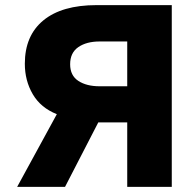

<svg xmlns="http://www.w3.org/2000/svg" viewBox="-20 -730 759 750"><path d="M651 0V-710H357Q222 -710 149.5 -650.5Q77 -591 77 -481Q77 -415 108 -362Q139 -309 202 -284L47 0H234L364 -252H477V0ZM477 -393H369Q318 -393 286 -414Q254 -435 254 -479Q254 -524 286 -546Q318 -568 369 -568H477Z"/></svg>

Font: Geist ExtBd
Style: Regular
Weight: 400
Designer: Basement.studio, Andrés Briganti, Mateo Zaragoza
Foundry: Basement.studio, Vercel, Andrés Briganti, Guido Ferreyra, Mateo Zaragoza
Version: Version 1.401